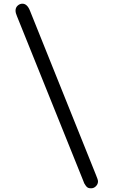

<svg xmlns="http://www.w3.org/2000/svg" viewBox="-20 -769 615 1038"><path d="M64 -711.9Q64 -728 75.4 -738.5Q86.9 -749 101.1 -749Q127 -749 142.1 -710.9L498 174.8Q510.3 203.6 509.8 211.9Q509.8 226.1 498.8 237.5Q487.8 249 472.2 249Q462.4 249 455.8 246.1Q449.2 243.2 443.1 234.1Q437 225.1 435.5 222.2Q434.1 219.2 429.2 206.1L71.8 -681.2Q64 -698.7 64 -711.9Z"/></svg>

Font: CMU Concrete
Style: Bold
Weight: 700
Version: Version 0.7.0